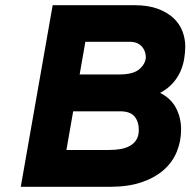

<svg xmlns="http://www.w3.org/2000/svg" viewBox="-20 -720 734 740"><path d="M498 -700Q551 -700 588.5 -686Q626 -672 649.5 -649.5Q673 -627 683.5 -598.5Q694 -570 694 -541Q694 -519 690 -494Q686 -469 675.5 -445Q665 -421 646 -399.5Q627 -378 597 -362Q639 -341 658.5 -303.5Q678 -266 678 -221Q678 -176 661.5 -135.5Q645 -95 611 -65Q577 -35 525.5 -17.5Q474 0 404 0H60L183 -700ZM439 -433Q495 -433 518.5 -454.5Q542 -476 542 -501Q542 -509 539 -519Q536 -529 529 -538Q522 -547 510 -553Q498 -559 479 -559H309L287 -433ZM401 -142Q424 -142 444.5 -145.5Q465 -149 481 -158Q497 -167 506 -182Q515 -197 515 -219Q515 -251 498.5 -271Q482 -291 443 -291H262L236 -142Z"/></svg>

Font: Overpass Heavy
Style: Italic
Weight: 900
Italic angle: -10°
Designer: Delve Withrington, Dave Bailey
Foundry: Delve Fonts
Version: Version 3.000;DELV;Overpass